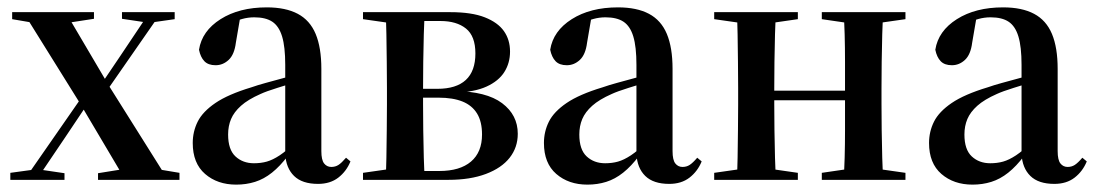

<svg xmlns="http://www.w3.org/2000/svg" viewBox="-20 -488 2976 521"><path d="M8 0V-19L74 -28H87L155 -18V0ZM46 0 219 -249 228 -241 237 -235 158 -117 79 0ZM246 0V-18L333 -32H389L467 -19V0ZM245 -206 237 -213 228 -220 307 -337 386 -455H418ZM320 0 195 -211 43 -455H158L277 -253L436 0ZM13 -436V-455H235V-437L144 -423H89ZM311 -437V-455H454V-436L391 -427H378Z M621 13Q570 13 536.5 -16Q503 -45 503 -100Q503 -131 516.5 -158Q530 -185 564.5 -208.5Q599 -232 662 -251Q679 -257 701 -263Q723 -269 750.5 -276.5Q778 -284 808 -291V-273Q763 -259 732.5 -249.5Q702 -240 687 -233Q653 -218 634 -201Q615 -184 607 -165Q599 -146 599 -123Q599 -82 619 -63.5Q639 -45 669 -45Q688 -45 704 -49.5Q720 -54 739 -66.5Q758 -79 783 -104L791 -65H761Q740 -37 718 -19.5Q696 -2 672 5.5Q648 13 621 13ZM843 11Q800 11 778 -10.5Q756 -32 754 -70V-73V-312Q754 -361 745.5 -389Q737 -417 719 -429Q701 -441 670 -441Q653 -441 637 -436.5Q621 -432 604 -426L633 -448L620 -372Q616 -340 600.5 -325.5Q585 -311 565 -311Q545 -311 534.5 -322Q524 -333 520 -353Q528 -404 578.5 -436Q629 -468 704 -468Q755 -468 788 -450.5Q821 -433 836.5 -396Q852 -359 852 -301V-78Q852 -54 859.5 -44.5Q867 -35 879 -35Q890 -35 898.5 -40.5Q907 -46 919 -60L931 -50Q920 -23 898 -6Q876 11 843 11Z M965 0V-19L1056 -32L1085 -24H1172Q1228 -24 1258 -49.5Q1288 -75 1288 -123Q1288 -158 1274.5 -180Q1261 -202 1235 -212.5Q1209 -223 1170 -223H1103V-247H1167Q1218 -247 1244 -271Q1270 -295 1270 -343Q1270 -390 1244.5 -410.5Q1219 -431 1175 -431H1095L1056 -423L965 -436V-455H1202Q1260 -455 1295.5 -441Q1331 -427 1347.5 -403.5Q1364 -380 1364 -348Q1364 -317 1348.5 -292.5Q1333 -268 1300 -253Q1267 -238 1216 -237L1213 -241Q1300 -240 1342.5 -208Q1385 -176 1385 -125Q1385 -88 1363 -60Q1341 -32 1298.5 -16Q1256 0 1197 0ZM1026 0Q1028 -24 1028.5 -60Q1029 -96 1029.5 -135Q1030 -174 1030 -205V-249Q1030 -281 1029.5 -320Q1029 -359 1028.5 -395Q1028 -431 1026 -455H1133Q1131 -431 1130 -395Q1129 -359 1128.5 -320Q1128 -281 1128 -249V-205Q1128 -174 1128.5 -135Q1129 -96 1130 -60Q1131 -24 1133 0Z M1574 13Q1523 13 1489.5 -16Q1456 -45 1456 -100Q1456 -131 1469.5 -158Q1483 -185 1517.5 -208.5Q1552 -232 1615 -251Q1632 -257 1654 -263Q1676 -269 1703.5 -276.5Q1731 -284 1761 -291V-273Q1716 -259 1685.5 -249.5Q1655 -240 1640 -233Q1606 -218 1587 -201Q1568 -184 1560 -165Q1552 -146 1552 -123Q1552 -82 1572 -63.5Q1592 -45 1622 -45Q1641 -45 1657 -49.5Q1673 -54 1692 -66.5Q1711 -79 1736 -104L1744 -65H1714Q1693 -37 1671 -19.5Q1649 -2 1625 5.5Q1601 13 1574 13ZM1796 11Q1753 11 1731 -10.5Q1709 -32 1707 -70V-73V-312Q1707 -361 1698.5 -389Q1690 -417 1672 -429Q1654 -441 1623 -441Q1606 -441 1590 -436.5Q1574 -432 1557 -426L1586 -448L1573 -372Q1569 -340 1553.5 -325.5Q1538 -311 1518 -311Q1498 -311 1487.5 -322Q1477 -333 1473 -353Q1481 -404 1531.5 -436Q1582 -468 1657 -468Q1708 -468 1741 -450.5Q1774 -433 1789.5 -396Q1805 -359 1805 -301V-78Q1805 -54 1812.5 -44.5Q1820 -35 1832 -35Q1843 -35 1851.5 -40.5Q1860 -46 1872 -60L1884 -50Q1873 -23 1851 -6Q1829 11 1796 11Z M1979 0Q1981 -24 1981.5 -60Q1982 -96 1982.5 -135Q1983 -174 1983 -205V-249Q1983 -281 1982.5 -320Q1982 -359 1981.5 -395Q1981 -431 1979 -455H2086Q2084 -431 2083 -395Q2082 -359 2081.5 -320Q2081 -281 2081 -249V-205Q2081 -174 2081.5 -135Q2082 -96 2083 -60Q2084 -24 2086 0ZM2269 0Q2271 -24 2272 -60Q2273 -96 2273 -135Q2273 -174 2273 -205V-249Q2273 -281 2273 -320Q2273 -359 2272 -395Q2271 -431 2269 -455H2377Q2375 -431 2374 -395Q2373 -359 2372.5 -320Q2372 -281 2372 -249V-205Q2372 -174 2372.5 -135Q2373 -96 2374 -60Q2375 -24 2377 0ZM1918 0V-19L2009 -32H2055L2145 -19V0ZM1918 -436V-455H2145V-436L2055 -423H2009ZM2210 0V-19L2299 -32H2346L2437 -19V0ZM2210 -436V-455H2437V-436L2346 -423H2299ZM2049 -216V-242H2300V-216Z M2619 13Q2568 13 2534.5 -16Q2501 -45 2501 -100Q2501 -131 2514.5 -158Q2528 -185 2562.5 -208.5Q2597 -232 2660 -251Q2677 -257 2699 -263Q2721 -269 2748.5 -276.5Q2776 -284 2806 -291V-273Q2761 -259 2730.5 -249.5Q2700 -240 2685 -233Q2651 -218 2632 -201Q2613 -184 2605 -165Q2597 -146 2597 -123Q2597 -82 2617 -63.5Q2637 -45 2667 -45Q2686 -45 2702 -49.5Q2718 -54 2737 -66.5Q2756 -79 2781 -104L2789 -65H2759Q2738 -37 2716 -19.5Q2694 -2 2670 5.5Q2646 13 2619 13ZM2841 11Q2798 11 2776 -10.5Q2754 -32 2752 -70V-73V-312Q2752 -361 2743.5 -389Q2735 -417 2717 -429Q2699 -441 2668 -441Q2651 -441 2635 -436.5Q2619 -432 2602 -426L2631 -448L2618 -372Q2614 -340 2598.5 -325.5Q2583 -311 2563 -311Q2543 -311 2532.5 -322Q2522 -333 2518 -353Q2526 -404 2576.5 -436Q2627 -468 2702 -468Q2753 -468 2786 -450.5Q2819 -433 2834.5 -396Q2850 -359 2850 -301V-78Q2850 -54 2857.5 -44.5Q2865 -35 2877 -35Q2888 -35 2896.5 -40.5Q2905 -46 2917 -60L2929 -50Q2918 -23 2896 -6Q2874 11 2841 11Z"/></svg>

Font: Source Serif 4 60pt SemiBold
Style: Regular
Weight: 600
Version: Version 4.004;hotconv 1.0.116;makeotfexe 2.5.65601